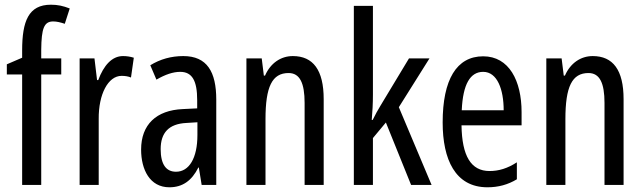

<svg xmlns="http://www.w3.org/2000/svg" viewBox="-20 -785 2730 815"><path d="M240 -469V-537H155V-574C156 -665 167 -694 206 -694C221 -694 237 -690 255 -684L276 -749C248 -760 225 -765 196 -765C101 -765 74 -695 74 -571V-540L9 -512V-469H74V0H155V-469Z M502 -547C455 -547 420 -507 397 -445H392L381 -537H318V0H399V-280C398 -385 439 -463 496 -463C511 -463 524 -461 536 -456L548 -540C532 -545 517 -547 502 -547Z M758 -547C707 -547 660 -534 618 -508L644 -447C682 -469 715 -480 745 -480C796 -480 817 -442 817 -360V-325L756 -322C643 -317 579 -256 579 -150C579 -65 616 10 699 10C755 10 794 -18 822 -74H824L836 0H898V-362C898 -480 859 -547 758 -547ZM770 -263 818 -266V-212C818 -114 783 -56 727 -56C686 -56 662 -86 662 -152C662 -222 697 -259 770 -263Z M1223 -547C1172 -547 1128 -517 1105 -464H1100L1091 -537H1026V0H1107V-279C1107 -417 1135 -475 1205 -475C1253 -475 1273 -432 1273 -348V0H1354V-364C1354 -488 1309 -547 1223 -547Z M1563 -383V-760H1482V0H1563V-199L1618 -265L1725 0H1812L1673 -330L1803 -537H1716L1596 -338C1584 -319 1573 -298 1562 -276H1558C1561 -311 1563 -346 1563 -383Z M2031 -546C1918 -546 1859 -447 1859 -265C1859 -109 1912 10 2049 10C2095 10 2136 -1 2174 -24V-96C2134 -70 2097 -59 2058 -59C1979 -59 1941 -123 1939 -253H2194V-309C2194 -442 2141 -546 2031 -546ZM2031 -480C2091 -480 2118 -405 2118 -317H1940C1945 -428 1976 -480 2031 -480Z M2496 -547C2445 -547 2401 -517 2378 -464H2373L2364 -537H2299V0H2380V-279C2380 -417 2408 -475 2478 -475C2526 -475 2546 -432 2546 -348V0H2627V-364C2627 -488 2582 -547 2496 -547Z"/></svg>

Font: Noto Sans Sinhala UI ExtraCondensed
Style: Regular
Weight: 400
Width: 2
Designer: Jelle Bosma - Monotype Design Team
Foundry: Monotype Imaging Inc.
Version: Version 2.006